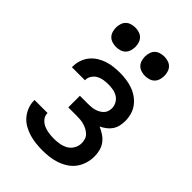

<svg xmlns="http://www.w3.org/2000/svg" viewBox="-218 -833 937 937"><g transform="rotate(45 250.0 -364.5)"><path d="M253 8Q230 8 207 5.5Q184 3 162 -3.5Q140 -10 119.5 -21.5Q99 -33 84 -50.5Q69 -68 60.5 -90Q52 -112 52 -135V-139H142V-137Q142 -119 154 -105Q166 -91 182.5 -84Q199 -77 217 -74.5Q235 -72 253 -72Q272 -72 291.5 -75.5Q311 -79 327.5 -88.5Q344 -98 354 -115.5Q364 -133 364 -153Q364 -166 360 -178.5Q356 -191 346.5 -200Q337 -209 325.5 -215Q314 -221 301.5 -224.5Q289 -228 276 -229Q263 -230 250 -230H194V-310H250Q261 -310 272.5 -311Q284 -312 294.5 -315Q305 -318 315 -323.5Q325 -329 333 -337Q341 -345 344.5 -356Q348 -367 348 -378Q348 -394 339.5 -409.5Q331 -425 317 -433.5Q303 -442 286.5 -445Q270 -448 253 -448Q237 -448 221 -445.5Q205 -443 191 -435.5Q177 -428 167.5 -414Q158 -400 158 -384V-381H68V-387Q68 -409 75 -430Q82 -451 95.5 -468Q109 -485 127.5 -497Q146 -509 167 -516Q188 -523 209.5 -525.5Q231 -528 253 -528Q275 -528 297.5 -525Q320 -522 341 -514.5Q362 -507 380.5 -494Q399 -481 412.5 -463Q426 -445 432 -423Q438 -401 438 -379Q438 -362 434 -345Q430 -328 420.5 -314Q411 -300 397 -289.5Q383 -279 368 -272Q386 -264 403 -253Q420 -242 432 -226Q444 -210 449 -190.5Q454 -171 454 -151Q454 -127 447 -103.5Q440 -80 426 -60.5Q412 -41 391.5 -27.5Q371 -14 348 -6Q325 2 301 5Q277 8 253 8ZM350 -603Q337 -603 323.5 -607Q310 -611 300.5 -620.5Q291 -630 287 -643.5Q283 -657 283 -670Q283 -683 287 -696.5Q291 -710 300.5 -719.5Q310 -729 323.5 -733Q337 -737 350 -737Q363 -737 376.5 -733Q390 -729 399.5 -719.5Q409 -710 413 -696.5Q417 -683 417 -670Q417 -657 413 -643.5Q409 -630 399.5 -620.5Q390 -611 376.5 -607Q363 -603 350 -603ZM150 -603Q137 -603 123.5 -607Q110 -611 100.5 -620.5Q91 -630 87 -643.5Q83 -657 83 -670Q83 -683 87 -696.5Q91 -710 100.5 -719.5Q110 -729 123.5 -733Q137 -737 150 -737Q163 -737 176.5 -733Q190 -729 199.5 -719.5Q209 -710 213 -696.5Q217 -683 217 -670Q217 -657 213 -643.5Q209 -630 199.5 -620.5Q190 -611 176.5 -607Q163 -603 150 -603Z"/></g></svg>

Font: Iosevka Fixed Medium
Style: Regular
Weight: 500
Monospace: yes
Designer: Belleve Invis
Foundry: Belleve Invis
Version: Version 32.3.0